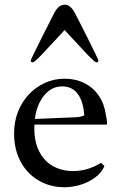

<svg xmlns="http://www.w3.org/2000/svg" viewBox="-20 -787 510 817"><path d="M126 -242.7Q126 -181.2 148.2 -139.9Q170.4 -98.6 207.8 -78.9Q245.1 -59.1 291.5 -59.1Q353 -59.1 410.2 -94.2L424.3 -80.6Q412.6 -52.2 385 -31.7Q357.4 -11.2 322.5 -0.7Q287.6 9.8 254.9 9.8Q193.4 9.8 144.3 -19Q95.2 -47.9 67.6 -99.6Q40 -151.4 40 -218.3Q40 -286.1 69.8 -339.6Q99.6 -393.1 149.2 -422.6Q198.7 -452.1 255.4 -452.1Q301.8 -452.1 339.1 -433.3Q376.5 -414.6 399.9 -380.6Q423.3 -346.7 429.7 -302.7Q435.1 -280.3 435.1 -261.2V-256.8H126.5Q126 -252 126 -242.7ZM338.4 -295.9Q335 -354 311.3 -386.7Q287.6 -419.4 244.1 -419.4Q212.4 -419.4 187.7 -400.4Q163.1 -381.3 147.9 -349.9Q132.8 -318.4 128.4 -280.8L302.2 -288.1Q323.7 -289.1 338.4 -295.9ZM110.8 -529.8Q110.8 -533.2 156.7 -625Q202.6 -716.8 212.9 -735.8Q220.7 -749.5 231.2 -758.3Q241.7 -767.1 254.9 -767.1Q268.1 -767.1 278.6 -758.1Q289.1 -749 296.4 -735.8Q308.6 -713.4 353.8 -623.3Q398.9 -533.2 398.9 -529.8Q398.9 -526.4 396.7 -523.9Q394.5 -521.5 390.6 -521.5Q383.8 -521.5 351.8 -554.9Q319.8 -588.4 266.1 -647L254.9 -659.2L243.7 -647Q189.9 -588.4 158 -554.9Q126 -521.5 119.1 -521.5Q115.7 -521.5 113.3 -523.9Q110.8 -526.4 110.8 -529.8Z"/></svg>

Font: Radley
Style: Regular
Weight: 400
Designer: Vernon Adams
Foundry: Vernon Adams
Version: Version 1.003; ttfautohint (v1.6)